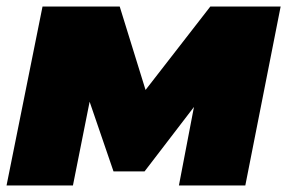

<svg xmlns="http://www.w3.org/2000/svg" viewBox="-22 -567 878 587"><path d="M108 -547H344L423 -292L621 -547H836L728 0H525L571 -240L420 -43H325L252 -256L201 0H-2Z"/></svg>

Font: Argentum Sans Black
Style: Italic
Weight: 900
Italic angle: -11°
Designer: Julieta Ulanovsky (font), Cristiano Sobral (main changes and remaster)
Foundry: Julieta Ulanovsky (font), Cristiano Sobral (main changes and remaster)
Version: Version 2.007;June 15, 2022;FontCreator 14.0.0.2814 64-bit; 